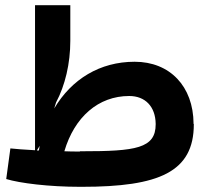

<svg xmlns="http://www.w3.org/2000/svg" viewBox="-20 -720 813 740"><path d="M726 -242V-244C725 -387 635 -482 499 -482C365 -482 256 -415 189 -302L196 -325C231 -391 251 -475 251 -563V-700H115V-141C73 -143 40 -146 20 -148L4 -30C56 -14 169 0 288 0H296C593 0 727 -57 727 -241V-242ZM580 -241C580 -148 503 -137 296 -137H288V-136C267 -136 247 -136 228 -137C267 -269 359 -350 478 -350C540 -350 579 -309 580 -243ZM133 -158C132 -152 131 -146 130 -140H122Z"/></svg>

Font: Juman SemiBold
Style: Regular
Weight: 600
Designer: Bandar Raffah (Arabic) Julieta Ulanovsky (Latin)
Foundry: Caramella
Version: Version 5.022;PS 005.022;hotconv 1.0.88;makeotf.lib2.5.64775